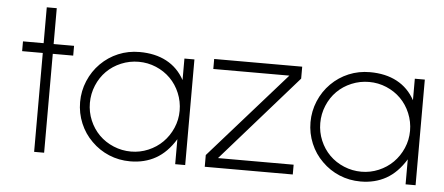

<svg xmlns="http://www.w3.org/2000/svg" viewBox="-47 -770 2034 880"><g transform="rotate(5 970.0 -330.0)"><path d="M181 -455V0H135V-455H40V-500H135V-665H181V-500H275V-455Z M784 0V-115Q746 -53 694.5 -24Q643 5 577 5Q525 5 479.5 -14Q434 -33 399 -68Q364 -102 344.5 -148.5Q325 -195 325 -246Q325 -297 344.5 -343.5Q364 -390 399 -425Q434 -460 479.5 -479Q525 -498 577 -498Q649 -498 701.5 -470Q754 -442 784 -387V-486H830V0ZM430 -393Q402 -365 386 -326.5Q370 -288 370 -246Q370 -204 386 -166Q402 -128 430 -100Q458 -72 496.5 -56Q535 -40 577 -40Q618 -40 656 -56Q694 -72 722 -100Q750 -128 766.5 -166Q783 -204 783 -246Q783 -288 767 -326.5Q751 -365 723 -393Q695 -421 657 -437Q619 -453 577 -453Q535 -453 496.5 -437Q458 -421 430 -393Z M920 0V-54L1270 -450H920V-496H1325V-441L977 -45H1325V0Z M1844 0V-115Q1806 -53 1754.5 -24Q1703 5 1637 5Q1585 5 1539.5 -14Q1494 -33 1459 -68Q1424 -102 1404.5 -148.5Q1385 -195 1385 -246Q1385 -297 1404.5 -343.5Q1424 -390 1459 -425Q1494 -460 1539.5 -479Q1585 -498 1637 -498Q1709 -498 1761.5 -470Q1814 -442 1844 -387V-486H1890V0ZM1490 -393Q1462 -365 1446 -326.5Q1430 -288 1430 -246Q1430 -204 1446 -166Q1462 -128 1490 -100Q1518 -72 1556.5 -56Q1595 -40 1637 -40Q1678 -40 1716 -56Q1754 -72 1782 -100Q1810 -128 1826.5 -166Q1843 -204 1843 -246Q1843 -288 1827 -326.5Q1811 -365 1783 -393Q1755 -421 1717 -437Q1679 -453 1637 -453Q1595 -453 1556.5 -437Q1518 -421 1490 -393Z"/></g></svg>

Font: Sulphur Point Light
Style: Regular
Weight: 300
Designer: Noponies / Dale Sattler
Foundry: Noponies
Version: Version 1.000; ttfautohint (v1.8)